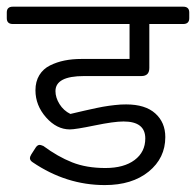

<svg xmlns="http://www.w3.org/2000/svg" viewBox="-45 -569 578 566"><path d="M495 -549.3Q512.9 -549.3 512.9 -532.3V-515.3Q512.9 -498.2 495 -498.2H395.2V-368.6Q395.2 -344.8 371.8 -344.8H202.9Q118.5 -344.8 118.5 -300.4Q118.5 -281.4 130.4 -262.2Q142.3 -243 162.5 -233.1Q166.9 -234.2 182.5 -237.8Q198.2 -241.4 203.1 -242.6Q208.1 -243.8 221.6 -246.7Q235 -249.7 241 -250.9Q246.9 -252.1 258.2 -254.3Q269.5 -256.4 276.5 -257.2Q283.4 -258 292.9 -259.2Q302.4 -260.4 310.7 -260.8Q319.1 -261.2 327 -261.2Q383.3 -261.2 412.8 -234.6Q442.3 -208.1 442.3 -164.9Q442.3 -103.1 393.4 -63.2Q344.4 -23.4 264 -23.4Q150.2 -23.4 51.1 -90.8Q43.2 -95.9 43.2 -103.1Q43.2 -107 47.2 -113.8L60.2 -134Q65.4 -141.9 72.1 -141.9Q74.9 -141.9 82.8 -138.7Q125.6 -107 167.7 -90.4Q209.7 -73.7 265.6 -73.7Q320.3 -73.7 351.8 -97.3Q383.3 -120.9 383.3 -160.9Q383.3 -210.9 319.1 -210.9Q290.9 -210.9 234.2 -199.2Q177.6 -187.5 160.9 -187.5Q122.1 -187.5 90.8 -222.9Q59.5 -258.4 59.5 -302.8Q59.5 -328.6 70.9 -347.4Q82.4 -366.2 102.5 -376.1Q122.5 -386 145.3 -390.6Q168.1 -395.2 195 -395.2H336.9V-498.2H-7.1Q-25 -498.2 -25 -515.3V-532.3Q-25 -549.3 -7.1 -549.3Z"/></svg>

Font: Jaldi
Style: Regular
Weight: 400
Designer: Pablo Cosgaya and Nicolas Silva
Foundry: Omnibus-Type
Version: Version 1.001;PS 001.001;hotconv 1.0.70;makeotf.lib2.5.58329